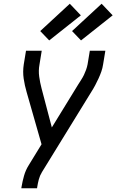

<svg xmlns="http://www.w3.org/2000/svg" viewBox="-20 -801 640 1026"><path d="M94 205 95 198Q100 168 108.5 138Q117 108 134 81L202 -30L122 -310Q112 -344 106.5 -381Q101 -418 107 -457L119 -530H203L191 -456Q185 -424 189.5 -391.5Q194 -359 202 -329L257 -120L397 -348Q405 -361 413.5 -374Q422 -387 428.5 -400.5Q435 -414 440 -428Q445 -442 448 -457L460 -530H543L531 -457Q528 -437 521.5 -418.5Q515 -400 506.5 -381.5Q498 -363 488.5 -345Q479 -327 468 -310L204 119Q193 137 187.5 157.5Q182 178 179 198L178 205ZM413 -585 365 -635 523 -781 582 -719ZM243 -585 195 -635 353 -781 412 -719Z"/></svg>

Font: Iosevka Curly Extended Oblique
Style: Regular
Weight: 400
Width: 7
Italic angle: -9°
Monospace: yes
Designer: Belleve Invis
Foundry: Belleve Invis
Version: Version 11.1.0; ttfautohint (v1.8.3)